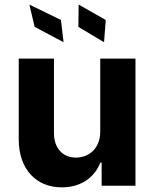

<svg xmlns="http://www.w3.org/2000/svg" viewBox="-20 -797 662 824"><path d="M245 7.1C327.1 7.1 386 -35.2 410.5 -99.1H416.2V0H561.4V-545.5H410.2V-232.2C410.5 -159.1 360.4 -120.7 306.1 -120.7C248.9 -120.7 212 -160.9 211.6 -225.1V-545.5H60.4V-198.2C60.7 -70.7 135.3 7.1 245 7.1ZM128.6 -681.8 252.8 -615.8 241.5 -711.3 106.2 -777.3ZM316.4 -681.8 426.5 -615.8 433.9 -711.3 317.5 -777.3Z"/></svg>

Font: Inter-Hewn
Style: Bold
Weight: 700
Designer: Rasmus Andersson
Foundry: rsms
Version: Version 3.012;git-f93a4a705